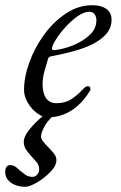

<svg xmlns="http://www.w3.org/2000/svg" viewBox="-78 -434 463 735"><path d="M106 15Q85 15 63.5 -1Q42 -17 28 -41.5Q14 -66 14 -89Q14 -139 34.5 -195.5Q55 -252 91 -301.5Q127 -351 174.5 -382.5Q222 -414 275 -414Q310 -414 329.5 -399.5Q349 -385 349 -359Q349 -328 329.5 -305Q310 -282 277 -265.5Q244 -249 203.5 -238Q163 -227 121 -219Q115 -218 111.5 -216.5Q108 -215 106 -209Q99 -187 92 -161Q85 -135 85 -112Q85 -77 98.5 -58Q112 -39 138 -39Q174 -39 199 -57Q224 -75 240 -93Q250 -104 258 -104Q268 -104 268 -94Q268 -93 268 -90.5Q268 -88 266 -86Q246 -53 221 -30.5Q196 -8 167.5 3.5Q139 15 106 15ZM128 -242Q139 -242 165.5 -248.5Q192 -255 221 -269.5Q250 -284 270.5 -305.5Q291 -327 291 -357Q291 -370 284 -379.5Q277 -389 264 -389Q243 -389 218.5 -371.5Q194 -354 172 -329.5Q150 -305 135.5 -282Q121 -259 121 -248Q121 -242 128 -242ZM19 281Q-4 281 -21.5 273.5Q-39 266 -48.5 253.5Q-58 241 -58 225Q-58 198 -38 198Q-29 198 -20 203.5Q-11 209 -4 217Q7 226 18.5 234.5Q30 243 46 243Q57 243 64.5 234.5Q72 226 72 215Q72 198 62 186.5Q52 175 41 163Q31 152 22 139Q13 126 13 108Q13 91 30 68Q47 45 72.5 22Q98 -1 125 -17H155Q109 20 94 47Q79 74 79 88Q79 98 88.5 109.5Q98 121 109 132Q120 143 129 154.5Q138 166 138 180Q138 196 124 213.5Q110 231 90 246.5Q70 262 50.5 271.5Q31 281 19 281Z"/></svg>

Font: EB Garamond
Style: Italic
Weight: 400
Italic angle: -17.2°
Designer: Georg Duffner and Octavio Pardo
Foundry: Georg Duffner
Version: Version 1.001